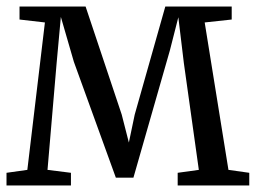

<svg xmlns="http://www.w3.org/2000/svg" viewBox="-20 -570 786 590"><path d="M0 0V-39L64 -48L118 -501L40 -510V-550H243L354 -218L376 -132L394 -218L488 -550H692V-510L609 -501L682 -48L746 -39V0H526V-39L591 -48L545 -376L528 -517L502 -415L390 -24H336L207 -380L167 -518L154 -376L126 -48L198 -39V0Z"/></svg>

Font: Aikya Medium
Style: Regular
Weight: 500
Designer: Neelakash Kshetrimayum (Latin subset based on Merriweather by Eben Sorkin)
Foundry: Brand New Type
Version: Version 1.00 b005